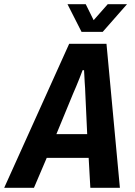

<svg xmlns="http://www.w3.org/2000/svg" viewBox="-61 -896 643 916"><path d="M-41 0 269 -687H447L511 0H370L362 -143H162L101 0ZM208 -256H355L346 -451Q346 -461 345 -475Q344 -489 343 -504.5Q342 -520 341.5 -534Q341 -548 340 -561H333Q327 -544 318.5 -523Q310 -502 302 -482.5Q294 -463 288 -450ZM545 -876 429 -744H328L261 -876H348L403 -765L356 -766L453 -876Z"/></svg>

Font: Archivo Condensed
Style: Bold Italic
Weight: 700
Width: 3
Italic angle: -10°
Designer: Hector Gatti
Foundry: Omnibus-Type
Version: Version 2.001